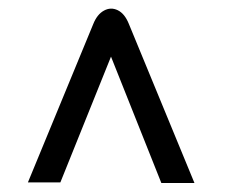

<svg xmlns="http://www.w3.org/2000/svg" viewBox="-20 -546 514 439"><path d="M233.8 -416.5 118 -128.9H43.8L193.2 -491Q202.1 -513.3 217.8 -521.8Q233.4 -530.3 249.3 -522.6Q265.2 -514.8 274.6 -491.4L424.6 -127.6H348.9Z"/></svg>

Font: Public Sans VF
Style: Regular
Weight: 400
Designer: Pablo Impallari, Rodrigo Fuenzalida (Modified by Dan O. Williams and USWDS)
Version: Version 1.003